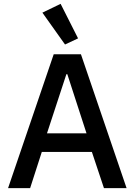

<svg xmlns="http://www.w3.org/2000/svg" viewBox="-20 -981 702 1001"><path d="M522 0 459 -189H198L137 0H22L260 -698H402L640 0ZM331 -594H326L225 -286H431ZM201 -915 296 -961 387 -781 319 -749Z"/></svg>

Font: IBM Plex Arabic Medium
Style: Regular
Weight: 500
Designer: Mike Abbink, Paul van der Laan, Pieter van Rosmalen, Wael Morcos, Khajak Apelian
Foundry: Bold Monday
Version: Version 1.0